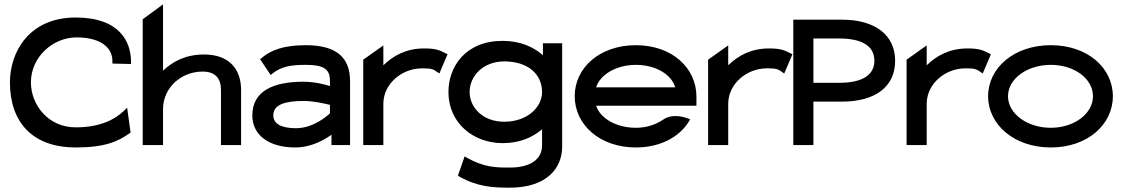

<svg xmlns="http://www.w3.org/2000/svg" viewBox="-20 -671 5191 888"><path d="M26 -290C26 -106 130 11 330 11C464 11 525 -16 580 -55L584 -58L568 -173L554 -159C510 -117 441 -82 330 -82C202 -82 123 -187 123 -290C123 -407 224 -498 334 -498C433 -498 500 -460 500 -387V-377L586 -375V-385C586 -476 535 -590 330 -590C115 -590 26 -431 26 -290Z M640 0H734V-166C734 -220 758 -262 789 -291C818 -317 861 -340 917 -340C977 -340 1002 -307 1002 -255V0H1095V-255C1095 -351 1040 -419 924 -419C838 -419 778 -386 734 -344V-651L640 -582Z M1147 -137C1147 -46 1224 11 1345 11C1420 11 1482 -25 1513 -48V0H1599V-296C1599 -407 1534 -462 1394 -462C1292 -462 1233 -439 1190 -403L1183 -397L1232 -324L1241 -332C1283 -363 1322 -371 1394 -371C1475 -371 1506 -353 1506 -298V-273C1481 -281 1434 -293 1383 -293C1244 -293 1147 -250 1147 -137ZM1244 -138C1244 -189 1303 -204 1383 -204C1434 -204 1485 -191 1506 -186V-147C1494 -135 1429 -78 1349 -78C1283 -78 1244 -97 1244 -138Z M1660 0H1753V-190C1753 -241 1777 -281 1809 -309C1838 -334 1880 -355 1934 -355C1978 -355 1985 -350 2002 -338L2012 -331L2050 -420L2042 -424C2015 -437 2001 -447 1942 -447C1858 -447 1798 -413 1753 -369V-461L1660 -395Z M2054 -245C2054 -104 2167 -9 2305 -9C2385 -9 2443 -36 2487 -73V1C2487 67 2432 104 2337 104C2271 104 2220 103 2140 59L2129 52L2098 141L2105 146C2189 193 2259 197 2337 197C2510 197 2580 106 2580 7V-471H2491V-416C2448 -453 2387 -482 2305 -482C2133 -482 2054 -363 2054 -245ZM2152 -245C2152 -321 2216 -387 2312 -387C2422 -387 2487 -328 2487 -245C2487 -176 2420 -108 2312 -108C2211 -108 2152 -176 2152 -245Z M2638 -226C2638 -95 2753 11 2921 11C3033 11 3122 -37 3166 -109L3172 -119L3162 -123C3161 -123 3095 -152 3046 -117C3012 -94 2969 -80 2921 -80C2832 -80 2757 -122 2737 -182H3201V-224C3201 -356 3089 -462 2921 -462C2753 -462 2638 -357 2638 -226ZM2737 -267C2756 -327 2831 -371 2921 -371C3011 -371 3085 -328 3103 -267Z M3255 0H3348V-190C3348 -241 3372 -281 3404 -309C3433 -334 3475 -355 3529 -355C3573 -355 3580 -350 3597 -338L3607 -331L3645 -420L3637 -424C3610 -437 3596 -447 3537 -447C3453 -447 3393 -413 3348 -369V-461L3255 -395Z M3649 0H3742V-201H3874C4026 -201 4120 -268 4120 -390C4120 -508 4029 -580 3874 -580H3649ZM3742 -288V-493H3861C3963 -493 4024 -461 4024 -390C4024 -320 3962 -288 3861 -288Z M4173 0H4266V-190C4266 -241 4290 -281 4322 -309C4351 -334 4393 -355 4447 -355C4491 -355 4498 -350 4515 -338L4525 -331L4563 -420L4555 -424C4528 -437 4514 -447 4455 -447C4371 -447 4311 -413 4266 -369V-461L4173 -395Z M4550 -226C4550 -95 4670 11 4840 11C5010 11 5127 -95 5127 -226C5127 -357 5010 -462 4840 -462C4670 -462 4550 -357 4550 -226ZM4642 -226C4642 -307 4731 -371 4840 -371C4949 -371 5035 -307 5035 -226C5035 -145 4948 -80 4840 -80C4731 -80 4642 -145 4642 -226Z"/></svg>

Font: Charger Pro
Style: ExBdSuExt
Weight: 400
Designer: Jasper
Foundry: Cannot Into Space Fonts
Version: Version 1.09